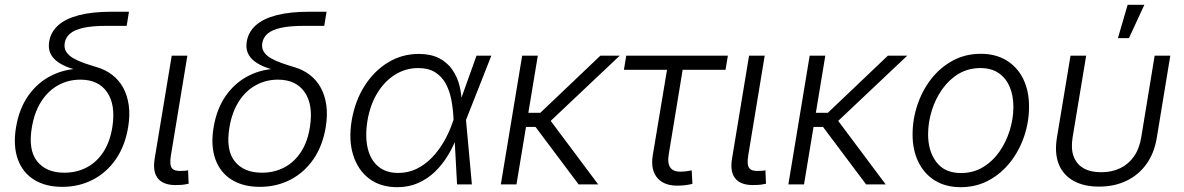

<svg xmlns="http://www.w3.org/2000/svg" viewBox="-20 -777 4988 809"><path d="M242.2 10.3Q172.4 10.3 124 -19.5Q75.7 -49.3 55.2 -105.7Q34.7 -162.1 47.4 -239.7Q60.5 -319.3 99.6 -374.5Q138.7 -429.7 196.8 -458.7Q254.9 -487.8 324.7 -487.8L339.8 -472.7Q301.3 -481 271 -491.9Q240.7 -502.9 220.5 -518.3Q200.2 -533.7 191.4 -554.4Q182.6 -575.2 187.5 -603.5Q194.8 -643.6 226.1 -671.1Q257.3 -698.7 313.2 -713.1Q369.1 -727.5 449.2 -727.5H523.4L513.7 -668H426.3Q368.2 -668 331.1 -659.7Q293.9 -651.4 275.4 -635.5Q256.8 -619.6 252.9 -596.7Q249 -575.2 258.8 -559.3Q268.6 -543.5 288.3 -532Q308.1 -520.5 333.7 -511.5Q359.4 -502.4 387.7 -494.1Q424.3 -483.4 452.9 -461.4Q481.4 -439.5 499 -407.5Q516.6 -375.5 522.5 -333.7Q528.3 -292 520 -241.7Q507.3 -163.1 468.3 -106.4Q429.2 -49.8 371.1 -19.8Q313 10.3 242.2 10.3ZM251 -49.3Q302.7 -49.3 345 -71.3Q387.2 -93.3 415.5 -136.5Q443.8 -179.7 453.6 -243.2Q467.8 -335.4 431.4 -388.4Q395 -441.4 318.4 -441.4Q267.6 -441.4 224.9 -417.7Q182.1 -394 153.6 -349.1Q125 -304.2 114.3 -240.7Q98.1 -146 136.2 -97.7Q174.3 -49.3 251 -49.3Z M731.9 2.4Q673.8 5.9 647.9 -22.2Q622.1 -50.3 631.8 -108.9L703.6 -542.5H769.5L700.2 -122.6Q693.4 -82.5 704.6 -68.4Q715.8 -54.2 748 -57.1Q757.8 -57.1 762.5 -57.6Q767.1 -58.1 772.5 -59.6L774.9 -2.9Q767.6 -1 756.1 0.7Q744.6 2.4 731.9 2.4Z M1074.7 10.3Q1004.9 10.3 956.5 -19.5Q908.2 -49.3 887.7 -105.7Q867.2 -162.1 879.9 -239.7Q893.1 -319.3 932.1 -374.5Q971.2 -429.7 1029.3 -458.7Q1087.4 -487.8 1157.2 -487.8L1172.4 -472.7Q1133.8 -481 1103.5 -491.9Q1073.2 -502.9 1053 -518.3Q1032.7 -533.7 1023.9 -554.4Q1015.1 -575.2 1020 -603.5Q1027.3 -643.6 1058.6 -671.1Q1089.8 -698.7 1145.8 -713.1Q1201.7 -727.5 1281.7 -727.5H1356L1346.2 -668H1258.8Q1200.7 -668 1163.6 -659.7Q1126.5 -651.4 1107.9 -635.5Q1089.4 -619.6 1085.4 -596.7Q1081.5 -575.2 1091.3 -559.3Q1101.1 -543.5 1120.8 -532Q1140.6 -520.5 1166.3 -511.5Q1191.9 -502.4 1220.2 -494.1Q1256.8 -483.4 1285.4 -461.4Q1314 -439.5 1331.5 -407.5Q1349.1 -375.5 1355 -333.7Q1360.8 -292 1352.5 -241.7Q1339.8 -163.1 1300.8 -106.4Q1261.7 -49.8 1203.6 -19.8Q1145.5 10.3 1074.7 10.3ZM1083.5 -49.3Q1135.3 -49.3 1177.5 -71.3Q1219.7 -93.3 1248 -136.5Q1276.4 -179.7 1286.1 -243.2Q1300.3 -335.4 1263.9 -388.4Q1227.5 -441.4 1150.9 -441.4Q1100.1 -441.4 1057.4 -417.7Q1014.6 -394 986.1 -349.1Q957.5 -304.2 946.8 -240.7Q930.7 -146 968.8 -97.7Q1006.8 -49.3 1083.5 -49.3Z M1653.8 11.7Q1583 11.7 1535.4 -24.4Q1487.8 -60.5 1468 -124Q1448.2 -187.5 1461.9 -269.5Q1476.1 -352.5 1516.4 -415.5Q1556.6 -478.5 1615.5 -514.2Q1674.3 -549.8 1744.1 -549.8Q1794.9 -549.8 1829.6 -532Q1864.3 -514.2 1885.5 -483.9Q1906.7 -453.6 1916 -416.3Q1925.3 -378.9 1925.8 -339.8H1948.7L1943.4 -272.9L1968.3 0H1905.8L1890.6 -282.2Q1888.7 -319.8 1881.6 -356.9Q1874.5 -394 1858.4 -424.1Q1842.3 -454.1 1814 -472.2Q1785.6 -490.2 1741.7 -490.2Q1689.5 -490.2 1645 -462.6Q1600.6 -435.1 1570.1 -385.3Q1539.6 -335.4 1528.3 -268.6Q1517.6 -202.1 1529.3 -152.6Q1541 -103 1573.7 -75.7Q1606.4 -48.3 1658.2 -48.3Q1700.2 -48.3 1735.6 -65.7Q1771 -83 1799.8 -112.8Q1828.6 -142.6 1850.3 -180.2Q1872.1 -217.8 1886.2 -258.8L1987.8 -542.5H2050.3L1942.9 -270L1926.8 -204.1H1906.7Q1891.1 -161.6 1867.7 -122.8Q1844.2 -84 1813 -53.7Q1781.7 -23.4 1742.2 -5.9Q1702.6 11.7 1653.8 11.7Z M2246.1 -542.5 2156.2 0H2090.3L2180.2 -542.5ZM2591.3 -542.5 2273.4 -242.2H2168.9L2178.7 -301.8H2256.8L2509.8 -542.5ZM2418 0 2233.9 -245.6 2280.8 -293.9 2500.5 0Z M2846.7 4.9Q2782.2 8.8 2751.2 -25.6Q2720.2 -60.1 2730.5 -123L2790.5 -482.9H2608.9L2618.7 -542.5H3046.9L3037.1 -482.9H2856.4L2797.9 -127.4Q2791 -88.4 2805.4 -69.6Q2819.8 -50.8 2857.4 -54.2Q2864.7 -54.2 2875.2 -55.9Q2885.7 -57.6 2894.5 -59.1L2897.5 -2.4Q2886.7 0.5 2873.5 2.4Q2860.4 4.4 2846.7 4.9Z M3164.6 2.4Q3106.4 5.9 3080.6 -22.2Q3054.7 -50.3 3064.5 -108.9L3136.2 -542.5H3202.1L3132.8 -122.6Q3126 -82.5 3137.2 -68.4Q3148.4 -54.2 3180.7 -57.1Q3190.4 -57.1 3195.1 -57.6Q3199.7 -58.1 3205.1 -59.6L3207.5 -2.9Q3200.2 -1 3188.7 0.7Q3177.2 2.4 3164.6 2.4Z M3457.5 -542.5 3367.7 0H3301.8L3391.6 -542.5ZM3802.7 -542.5 3484.9 -242.2H3380.4L3390.1 -301.8H3468.3L3721.2 -542.5ZM3629.4 0 3445.3 -245.6 3492.2 -293.9 3711.9 0Z M4027.8 11.7Q3965.3 11.7 3919.9 -16.1Q3874.5 -43.9 3849.9 -94Q3825.2 -144 3825.2 -210.4Q3825.2 -273.9 3845.5 -334.7Q3865.7 -395.5 3903.6 -444.1Q3941.4 -492.7 3994.4 -521.5Q4047.4 -550.3 4112.8 -550.3Q4175.3 -550.3 4220.9 -522.5Q4266.6 -494.6 4291.3 -444.6Q4315.9 -394.5 4315.9 -328.1Q4315.9 -263.7 4295.4 -202.9Q4274.9 -142.1 4236.8 -93.8Q4198.7 -45.4 4145.8 -16.8Q4092.8 11.7 4027.8 11.7ZM4029.3 -47.9Q4081.1 -47.9 4122.1 -72.8Q4163.1 -97.7 4191.4 -138.4Q4219.7 -179.2 4234.9 -228.5Q4250 -277.8 4250 -326.7Q4250 -374 4234.4 -410.9Q4218.8 -447.8 4188 -469Q4157.2 -490.2 4110.8 -490.2Q4060.1 -490.2 4019.5 -466.1Q3979 -441.9 3950.2 -401.1Q3921.4 -360.4 3906 -310.8Q3890.6 -261.2 3890.6 -210.9Q3890.6 -140.1 3925.5 -94Q3960.4 -47.9 4029.3 -47.9Z M4610.8 9.3Q4546.9 9.3 4503.2 -15.1Q4459.5 -39.6 4441.2 -85.2Q4422.9 -130.9 4433.1 -195.3L4490.7 -542.5H4556.6L4499.5 -198.2Q4491.7 -150.4 4503.9 -117.7Q4516.1 -85 4545.7 -68.1Q4575.2 -51.3 4619.6 -51.3Q4664.6 -51.3 4699.7 -68.1Q4734.9 -85 4757.8 -117.7Q4780.8 -150.4 4788.6 -198.2L4845.2 -542.5H4911.1L4854 -195.3Q4843.3 -131.3 4810.5 -85.7Q4777.8 -40 4726.8 -15.4Q4675.8 9.3 4610.8 9.3ZM4690.4 -616.2 4731.4 -756.8H4801.8L4736.8 -616.2Z"/></svg>

Font: Inter 16pt Light
Style: Italic
Weight: 300
Italic angle: -9.3988°
Version: Version 4.001;git-66647c0bb